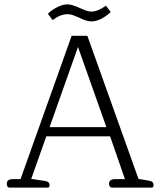

<svg xmlns="http://www.w3.org/2000/svg" viewBox="-20 -859 734 879"><path d="M343 -778Q324 -786 313 -790Q302 -794 289 -794Q256 -794 221 -767L199 -796Q219 -815 243.5 -827Q268 -839 289 -839Q310 -839 348 -821Q352 -819 368.5 -812.5Q385 -806 398 -806Q428 -806 465 -833L487 -804Q467 -785 443.5 -773Q420 -761 399 -761Q375 -761 343 -778ZM11 -17Q11 -39 39 -39H74L308 -695H380L614 -40L661 -32Q683 -29 683 -12Q683 0 674 0H493Q487 0 483 -5Q479 -10 479 -17Q479 -39 507 -39H552L484 -235H192L123 -40L184 -31Q207 -28 207 -11Q207 0 198 0H24Q18 0 14.5 -4.5Q11 -9 11 -17ZM467 -277 337 -644 207 -277Z"/></svg>

Font: Maitree Light
Style: Regular
Weight: 300
Designer: CadsonDemak Team
Foundry: CadsonDemak
Version: Version 1.001